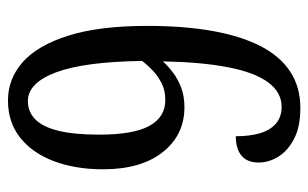

<svg xmlns="http://www.w3.org/2000/svg" viewBox="-166 -598 774 482"><g transform="rotate(90 221.0 -357.0)"><path d="M232 10Q178 10 136 -27Q94 -64 69.5 -141.5Q45 -219 45 -340Q45 -431 57.5 -502Q70 -573 95 -622.5Q120 -672 159 -698Q198 -724 251 -724Q297 -724 327 -709Q357 -694 372.5 -670Q388 -646 388 -619Q388 -591 371 -576.5Q354 -562 322 -562Q322 -597 314.5 -622.5Q307 -648 290.5 -662.5Q274 -677 248 -677Q212 -677 187 -643.5Q162 -610 149 -543.5Q136 -477 134 -379Q146 -392 162.5 -404.5Q179 -417 200.5 -425Q222 -433 249 -433Q319 -433 362 -378.5Q405 -324 405 -229Q405 -159 384.5 -105Q364 -51 325.5 -20.5Q287 10 232 10ZM234 -40Q261 -40 280 -59Q299 -78 308.5 -117.5Q318 -157 318 -219Q318 -305 296 -345Q274 -385 231 -385Q207 -385 188.5 -375.5Q170 -366 156.5 -353Q143 -340 133 -327Q135 -182 161.5 -111Q188 -40 234 -40Z"/></g></svg>

Font: Noto Serif ExtraCondensed
Style: Regular
Weight: 400
Width: 2
Designer: Monotype Design Team
Foundry: Monotype Imaging Inc.
Version: Version 2.013